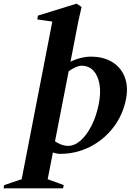

<svg xmlns="http://www.w3.org/2000/svg" viewBox="-130 -826 741 1048"><path d="M-110.4 201.8 -107 184.2 -3.4 149.4 -13.4 160.8 157.2 -716.4 163.4 -707.2 73.4 -720 77 -740.8 287.8 -806 315.4 -788 297.6 -710.2 253.4 -481.6 250.4 -486.8Q275.2 -500.2 306.6 -508.5Q338 -516.8 365.2 -516.8Q435 -516.8 482.7 -487.3Q530.4 -457.8 550.7 -405.7Q571 -353.6 558 -286Q541 -198.4 488.8 -130.6Q436.6 -62.8 361.1 -24.5Q285.6 13.8 197.6 13.8Q186.6 13.8 174.9 11Q163.2 8.2 153.8 4L160.4 -2.2L128.6 160.8L123.4 149.8L217.8 184.2L214.4 201.8ZM241.2 -29.8Q277.4 -29.8 310.7 -59.5Q344 -89.2 370.2 -141.2Q396.4 -193.2 409.4 -259.8Q421.4 -320.6 412.9 -367.5Q404.4 -414.4 379.4 -440.8Q354.4 -467.2 314.6 -467.2Q299.6 -467.2 278.9 -457.4Q258.2 -447.6 238.8 -432.8L246.6 -446.4L168.4 -45.2L166.6 -57.2Q182 -45.8 202 -37.8Q222 -29.8 241.2 -29.8Z"/></svg>

Font: Wittgenstein
Style: Italic
Weight: 400
Italic angle: -11°
Designer: Jörg Drees
Foundry: Jörg Drees
Version: Version 1.500